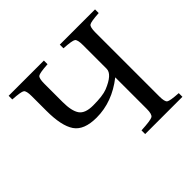

<svg xmlns="http://www.w3.org/2000/svg" viewBox="-163 -883 1075 1075"><g transform="rotate(-45 374.0 -346.0)"><path d="M29 -663V-692H308V-663Q242 -659 230 -650Q218 -641 218 -599V-453Q218 -383 240 -351Q262 -319 325 -319Q401 -319 437 -333Q524 -368 524 -411V-599Q524 -641 512 -650Q500 -659 434 -663V-692H713V-663Q647 -659 635 -650Q623 -641 623 -599V-93Q623 -51 635 -42Q647 -33 713 -29V0H418V-29Q495 -33 509.5 -42Q524 -51 524 -93V-343Q415 -257 291 -257Q192 -257 155.5 -310.5Q119 -364 119 -483V-599Q119 -641 107 -650Q95 -659 29 -663Z"/></g></svg>

Font: Heuristica
Style: Regular
Weight: 400
Version: Version 1.0.1 ; ttfautohint (v1.4.1)